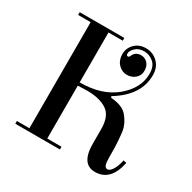

<svg xmlns="http://www.w3.org/2000/svg" viewBox="-150 -809 968 969"><g transform="rotate(30 334.0 -325.0)"><path d="M547 -120V-96Q547 -60 552 -46.5Q557 -33 569.5 -33Q582 -33 595.5 -53Q609 -73 618 -113L636 -109Q612 10 521 10Q441 10 441 -109V-193Q441 -270 398 -298Q355 -326 281 -326Q263 -326 229 -324V-16H312V0H52V-16H125V-634H52V-650H312V-634H229V-343Q358 -343 435.5 -408Q513 -473 513 -557Q513 -600 488.5 -621Q464 -642 433 -642Q402 -642 383.5 -624Q365 -606 365 -592Q365 -578 373 -578Q381 -578 384 -586Q396 -617 430 -617Q452 -617 467.5 -601Q483 -585 483 -557Q483 -529 463 -512Q443 -495 415 -495Q387 -495 365.5 -517Q344 -539 344 -574.5Q344 -610 369 -635Q394 -660 434 -660Q474 -660 502.5 -632.5Q531 -605 531 -559Q531 -441 402 -363L406 -355Q473 -351 502 -316Q533 -278 539 -240Q547 -180 547 -120Z"/></g></svg>

Font: Elsie Swash Caps
Style: Regular
Weight: 400
Designer: Alejandro Inler
Foundry: Alejandro Inler
Version: 1.003